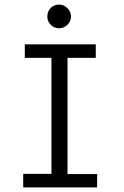

<svg xmlns="http://www.w3.org/2000/svg" viewBox="-20 -816 540 836"><path d="M81 0V-59H204V-564H88V-623H397V-564H274V-58H403V0ZM237 -693Q216 -693 201 -708Q186 -723 186 -744Q186 -766 200.5 -781Q215 -796 237 -796Q258 -796 273.5 -780.5Q289 -765 289 -744Q289 -723 273.5 -708Q258 -693 237 -693Z"/></svg>

Font: Ligconsolata
Style: Regular
Weight: 400
Monospace: yes
Designer: Raph Levien, Cyreal, Brenton Simpson
Foundry: Raph Levien, Cyreal, Google
Version: Version 3.001; ttfautohint (v1.8.2.53-6de2)